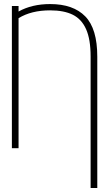

<svg xmlns="http://www.w3.org/2000/svg" viewBox="-20 -737 540 955"><path d="M430.7 198.2V-456.1Q430.7 -541.5 408.2 -591.8Q385.7 -642.1 341.8 -663.8Q297.9 -685.5 229.5 -685.5Q135.3 -685.5 72.3 -646.5V0H39.1V-707H72.3V-679.7Q138.7 -716.8 229.5 -716.8Q344.2 -716.8 404.1 -655.5Q463.9 -594.2 463.9 -455.1V198.2Z"/></svg>

Font: Pretendard Std Thin
Style: Regular
Weight: 100
Designer: Base glyphs from Inter by Rasmus Andersson; Hangeul glyphs from Noto Sans CJK(Source Han Sans) by Jang Soo-young and Kan
Foundry: Kil Hyung-jin
Version: Version 1.309